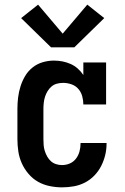

<svg xmlns="http://www.w3.org/2000/svg" viewBox="-20 -799 540 827"><path d="M247 8Q221 8 194 2.5Q167 -3 144 -16Q121 -29 103 -50Q85 -71 74 -95.5Q63 -120 59 -146.5Q55 -173 55 -200V-330Q55 -355 58 -379.5Q61 -404 68.5 -427.5Q76 -451 88.5 -472Q101 -493 120.5 -508.5Q140 -524 164 -531Q188 -538 212 -538Q231 -538 249 -534.5Q267 -531 284 -523.5Q301 -516 315 -503.5Q329 -491 339 -476V-530H437V-349H339Q339 -367 334 -385Q329 -403 317 -416.5Q305 -430 287.5 -436Q270 -442 252 -442Q238 -442 225 -438.5Q212 -435 202 -426.5Q192 -418 185 -406.5Q178 -395 174 -382.5Q170 -370 168.5 -356.5Q167 -343 167 -330V-200Q167 -187 168 -174Q169 -161 173 -148.5Q177 -136 183.5 -124.5Q190 -113 199.5 -104.5Q209 -96 221.5 -92Q234 -88 247 -88Q265 -88 281 -95Q297 -102 307.5 -116Q318 -130 322.5 -147Q327 -164 327 -182Q327 -182 327 -182Q327 -182 327 -183H439Q439 -182 439 -181.5Q439 -181 439 -181Q439 -155 433 -130.5Q427 -106 415.5 -83.5Q404 -61 386 -42.5Q368 -24 345.5 -12.5Q323 -1 298 3.5Q273 8 247 8ZM200 -595 71 -721 144 -779 250 -654 356 -779 429 -721 300 -595Z"/></svg>

Font: Iosevka Slab
Style: Bold
Weight: 700
Monospace: yes
Designer: Belleve Invis
Foundry: Belleve Invis
Version: Version 11.1.1; ttfautohint (v1.8.3)